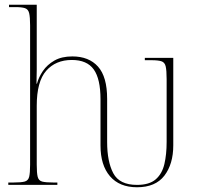

<svg xmlns="http://www.w3.org/2000/svg" viewBox="-20 -780 833 810"><path d="M558 10Q484 10 444 -36.5Q404 -83 404 -166V-361Q404 -447 375.5 -487Q347 -527 283 -527Q215 -527 175 -481.5Q135 -436 135 -334V-85Q135 -50 139 -34Q143 -18 158 -14Q173 -10 206 -10H222V0H15V-10H36Q69 -10 84 -14Q99 -18 103 -34Q107 -50 107 -85V-673Q107 -708 103 -724.5Q99 -741 85.5 -745.5Q72 -750 46 -750H18V-760H135V-487Q135 -475 134.5 -459.5Q134 -444 134 -427H136Q143 -454 161 -480.5Q179 -507 209.5 -524.5Q240 -542 285 -542Q355 -542 393.5 -499Q432 -456 432 -363V-181Q432 -98 458 -49Q484 0 558 0Q610 0 637 -23.5Q664 -47 673.5 -88Q683 -129 683 -181V-446Q683 -483 679 -500Q675 -517 661 -521.5Q647 -526 619 -526H591V-536H711V-167Q711 -88 673.5 -39Q636 10 558 10Z"/></svg>

Font: Noto Serif Display SemiCondensed Thin
Style: Regular
Weight: 100
Width: 4
Designer: Monotype Design Team
Foundry: Monotype Imaging Inc.
Version: Version 2.009